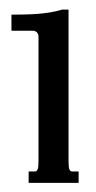

<svg xmlns="http://www.w3.org/2000/svg" viewBox="-20 -747 205 409"><path d="M126 -726.6V-403.8Q126 -391.6 127.7 -386.7Q129.4 -381.8 133.3 -381.8H147.5V-357.4H41V-381.8H54.7Q58.6 -381.8 60.3 -386.7Q62 -391.6 62 -402.8V-669.4Q62 -674.3 58.6 -678Q55.2 -681.6 49.8 -681.6H4.4V-715.8Q16.1 -715.8 30 -716.1Q43.9 -716.3 58.1 -717.3Q72.3 -718.3 86.2 -720.5Q100.1 -722.7 112.3 -726.6Z"/></svg>

Font: Arian AMU Serif
Style: Regular
Weight: 400
Designer: Ruben Hakobyan (Tarumian)
Foundry: Ruben Hakobyan (Tarumian)
Version: Version 1.002